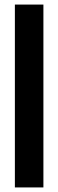

<svg xmlns="http://www.w3.org/2000/svg" viewBox="-20 -820 255 840"><path d="M45.1 0V-800H169.9V0Z"/></svg>

Font: Big Shoulders Display SC Thin
Style: Regular
Weight: 100
Designer: Patric King
Foundry: XO Type Co
Version: Version 2.002